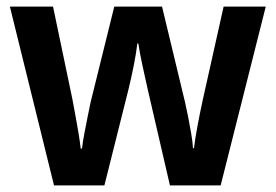

<svg xmlns="http://www.w3.org/2000/svg" viewBox="-20 -563 837 583"><path d="M428 -294Q420 -330 412 -367Q404 -404 400 -431H397Q394 -404 386.5 -366Q379 -328 370 -291L297 0H144L10 -543H141L200 -261Q205 -234 210 -207Q215 -180 219 -155.5Q223 -131 225 -112H229Q231 -130 236 -157Q241 -184 246.5 -210.5Q252 -237 255 -252L327 -543H472L542 -252Q546 -235 551 -209.5Q556 -184 560.5 -158Q565 -132 566 -113H569Q572 -139 579.5 -179.5Q587 -220 596 -261L659 -543H787L650 0H496Z"/></svg>

Font: Noto Sans Display SemiBold
Style: Regular
Weight: 600
Designer: Monotype Design Team
Foundry: Monotype Imaging Inc.
Version: Version 2.003